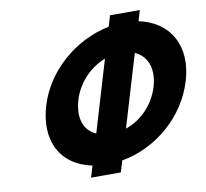

<svg xmlns="http://www.w3.org/2000/svg" viewBox="-100 -1007 1282 1194"><g transform="rotate(-10 541.5 -410.0)"><path d="M646 -185.5 781.8 -639.7C870.1 -600.3 888.4 -506.7 860.4 -413C832.2 -318.7 759.9 -224.4 646 -185.5ZM458.6 -187.5C370.7 -227.6 357.9 -320.3 385.6 -413C412.9 -504.3 485.6 -595.5 592.9 -636.6ZM650.3 -828.4C431.3 -784.2 244.2 -618.6 182.6 -413C120.5 -205.4 198.1 -37.9 401.1 4.6L379.4 77H567.4L588.9 5.4C816.7 -35.6 1000.9 -204 1063.4 -413C1125.7 -621.1 1037 -788.2 838.7 -829.9L858.8 -897H670.8Z"/></g></svg>

Font: Hussar
Style: BdSuprExtOblThree
Weight: 700
Foundry: Cannot Into Space Fonts
Version: Version 2.00